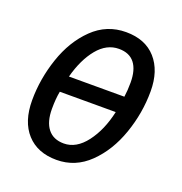

<svg xmlns="http://www.w3.org/2000/svg" viewBox="-106 -637 699 739"><g transform="rotate(20 244.0 -268.0)"><path d="M37 -175Q37 -262 66 -348Q95 -434 152 -489.5Q209 -545 288 -545Q367 -545 410.5 -496Q454 -447 454 -363Q454 -274 424 -188Q394 -102 337 -46.5Q280 9 203 9Q125 9 81 -39.5Q37 -88 37 -175ZM366 -309Q370 -336 370 -368Q370 -420 348.5 -447.5Q327 -475 284 -475Q234 -475 196.5 -429.5Q159 -384 139 -309ZM355 -242H126Q120 -212 120 -170Q120 -117 142.5 -88.5Q165 -60 208 -60Q259 -60 298.5 -112Q338 -164 355 -242Z"/></g></svg>

Font: Noto Sans UI Narrow
Style: Italic
Weight: 400
Width: 4
Italic angle: -12°
Designer: Monotype Design Team
Foundry: Monotype Imaging Inc.
Version: Version 1.001